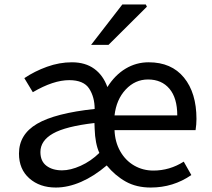

<svg xmlns="http://www.w3.org/2000/svg" viewBox="-20 -827 948 860"><path d="M65 -139Q65 -225 146 -272.5Q227 -320 404 -339Q404 -392 379.5 -430Q355 -468 290 -468Q219 -468 127 -414L89 -477Q135 -508 190.5 -528Q246 -548 302 -548Q362 -548 402 -519Q442 -490 461 -437Q495 -491 542.5 -519.5Q590 -548 646 -548Q748 -548 804 -479.5Q860 -411 860 -294Q860 -270 856 -244H493Q495 -191 518.5 -149.5Q542 -108 581 -85.5Q620 -63 667 -63Q740 -63 803 -103L837 -43Q756 13 655 13Q591 13 543.5 -13.5Q496 -40 458 -86Q402 -38 343.5 -12.5Q285 13 230 13Q158 13 111.5 -28Q65 -69 65 -139ZM425 -142Q406 -184 404 -250L403 -276Q274 -261 217.5 -229Q161 -197 161 -146Q161 -105 188 -84.5Q215 -64 258 -64Q296 -64 341.5 -84.5Q387 -105 425 -142ZM643 -471Q585 -471 543 -426Q501 -381 493 -310H774Q774 -388 739 -429.5Q704 -471 643 -471ZM528 -807H633L638 -797L466 -626H388Z"/></svg>

Font: Nebula Sans Medium
Style: Regular
Weight: 500
Designer: Paul D. Hunt for Adobe (as Source Sans)
Foundry: Nebula Entertainment & Broadcasting LLC
Version: Version 1.010